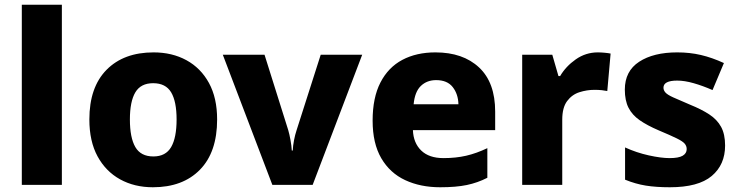

<svg xmlns="http://www.w3.org/2000/svg" viewBox="-20 -780 3118 810"><path d="M241 0H72V-760H241Z M896 -276Q896 -138 823.5 -64Q751 10 625 10Q547 10 486.5 -23.5Q426 -57 391.5 -120.5Q357 -184 357 -276Q357 -412 429.5 -485.5Q502 -559 628 -559Q706 -559 766.5 -526Q827 -493 861.5 -430Q896 -367 896 -276ZM528 -276Q528 -199 551 -159.5Q574 -120 627 -120Q679 -120 702 -159.5Q725 -199 725 -276Q725 -352 702 -390.5Q679 -429 626 -429Q574 -429 551 -390.5Q528 -352 528 -276Z M1129 0 920 -549H1096L1196 -231Q1201 -214 1205.5 -189.5Q1210 -165 1211 -145H1215Q1216 -166 1220.5 -189Q1225 -212 1231 -230L1333 -549H1508L1299 0Z M1817 -559Q1933 -559 2001 -495.5Q2069 -432 2069 -309V-231H1722Q1724 -177 1757 -145Q1790 -113 1851 -113Q1903 -113 1946.5 -123Q1990 -133 2036 -155V-30Q1995 -9 1949.5 0.5Q1904 10 1837 10Q1754 10 1689.5 -20Q1625 -50 1588.5 -112.5Q1552 -175 1552 -271Q1552 -368 1585 -432Q1618 -496 1677.5 -527.5Q1737 -559 1817 -559ZM1820 -442Q1781 -442 1755.5 -417.5Q1730 -393 1725 -340H1914Q1913 -383 1890 -412.5Q1867 -442 1820 -442Z M2502 -559Q2515 -559 2531 -557.5Q2547 -556 2556 -554L2542 -396Q2533 -398 2519 -399.5Q2505 -401 2488 -401Q2456 -401 2424.5 -391Q2393 -381 2372.5 -353.5Q2352 -326 2352 -275V0H2183V-549H2310L2336 -459H2343Q2367 -500 2409 -529.5Q2451 -559 2502 -559Z M3039 -166Q3039 -85 2982.5 -37.5Q2926 10 2806 10Q2748 10 2704.5 3Q2661 -4 2617 -22V-158Q2665 -136 2717 -124.5Q2769 -113 2805 -113Q2843 -113 2860 -123Q2877 -133 2877 -151Q2877 -164 2868.5 -174Q2860 -184 2834.5 -196.5Q2809 -209 2759 -230Q2710 -251 2678.5 -273Q2647 -295 2631.5 -325.5Q2616 -356 2616 -402Q2616 -480 2676.5 -519.5Q2737 -559 2837 -559Q2890 -559 2937 -548Q2984 -537 3034 -514L2986 -400Q2945 -418 2906.5 -429Q2868 -440 2837 -440Q2779 -440 2779 -410Q2779 -399 2787.5 -389.5Q2796 -380 2820.5 -369Q2845 -358 2892 -338Q2939 -319 2972 -297.5Q3005 -276 3022 -245Q3039 -214 3039 -166Z"/></svg>

Font: Noto Sans Malayalam ExtraBold
Style: Regular
Weight: 800
Designer: Jelle Bosma - Monotype Design Team
Foundry: Monotype Imaging Inc.
Version: Version 2.104; ttfautohint (v1.8.4.7-5d5b)